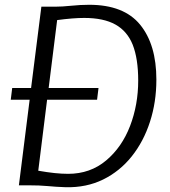

<svg xmlns="http://www.w3.org/2000/svg" viewBox="-20 -775 712 803"><path d="M255 8Q212.5 6.5 179.2 3.2Q146 0 97 0H59L104 -358H25L31 -407H110L153 -747H210Q239.5 -747 278 -751Q316.5 -755 353 -755Q498 -755 566 -671.8Q634 -588.5 634 -442Q634 -348 607.2 -265.5Q580.5 -183 530.8 -120.8Q481 -58.5 411.2 -24.2Q341.5 10 255 8ZM265 -48Q357.5 -48 424 -104Q490 -159.5 524 -248.2Q558 -337 558 -438Q558 -529.5 535 -588Q512 -645 462.5 -672.5Q413 -700 332 -700Q286.5 -700 219 -691L183.5 -407H392L386 -358H177L140 -61Q177 -54.5 208 -51.2Q239 -48 265 -48Z"/></svg>

Font: Merriweather Sans Light
Style: Italic
Weight: 300
Italic angle: -7.5°
Designer: Eben Sorkin
Foundry: Eben Sorkin
Version: Version 2.001; ttfautohint (v1.8.3)